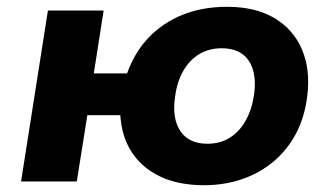

<svg xmlns="http://www.w3.org/2000/svg" viewBox="-20 -534 982 565"><path d="M580 11Q506 11 452.5 -14Q399 -39 368.5 -85Q338 -131 334 -195H237L206 0H42L121 -503H285L256 -318H354Q376 -380 417.5 -423.5Q459 -467 517.5 -490.5Q576 -514 648 -514Q732 -514 788 -480.5Q844 -447 869 -387.5Q894 -328 884 -250Q876 -187 850 -139Q824 -91 783.5 -57.5Q743 -24 691.5 -6.5Q640 11 580 11ZM590 -111Q629 -111 657.5 -129.5Q686 -148 704 -181Q722 -214 728 -258Q736 -320 711.5 -356Q687 -392 632 -392Q595 -392 566 -374.5Q537 -357 518.5 -324Q500 -291 495 -247Q486 -185 511 -148Q536 -111 590 -111Z"/></svg>

Font: Nunito Sans 7pt ExtraBold
Style: Italic
Weight: 800
Italic angle: -9°
Designer: Vernon Adams
Foundry: Vernon Adams
Version: Version 3.101;gftools[0.9.27]